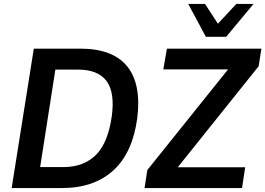

<svg xmlns="http://www.w3.org/2000/svg" viewBox="-20 -951 1342 971"><path d="M39 0 151 -705H386Q551 -705 623.5 -615Q696 -525 674 -352Q662 -265 632 -199.5Q602 -134 553.5 -89.5Q505 -45 440 -22.5Q375 0 292 0ZM183 -106H300Q354 -106 396 -122.5Q438 -139 468 -170.5Q498 -202 517 -250Q536 -298 545 -361Q562 -483 519 -541Q476 -599 374 -599H260ZM711 0 725 -91 1167 -642 1169 -600H806L824 -705H1302L1288 -616L846 -64L844 -105H1220L1204 0ZM1021 -765 932 -931H1017L1082 -831L1175 -931H1262L1124 -765Z"/></svg>

Font: Nunito Sans 10pt SemiCondensed
Style: Bold Italic
Weight: 700
Width: 4
Italic angle: -9°
Designer: Vernon Adams
Foundry: Vernon Adams
Version: Version 3.101;gftools[0.9.27]